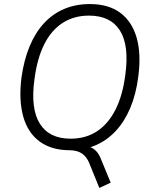

<svg xmlns="http://www.w3.org/2000/svg" viewBox="-20 -733 753 947"><path d="M470 194 420 71Q408 41 384.5 24.5Q361 8 322 8L375 -15Q403 -15 422 -8.5Q441 -2 455.5 13.5Q470 29 481 59L526 168ZM325 8Q234 8 175.5 -35Q117 -78 94.5 -158.5Q72 -239 86 -351Q98 -437 126 -504.5Q154 -572 197 -618.5Q240 -665 297 -689Q354 -713 423 -713Q515 -713 573 -670Q631 -627 654 -547Q677 -467 662 -355Q651 -268 622.5 -200.5Q594 -133 550.5 -86.5Q507 -40 450.5 -16Q394 8 325 8ZM328 -49Q403 -49 458.5 -85.5Q514 -122 549.5 -192Q585 -262 598 -363Q618 -509 571.5 -582.5Q525 -656 419 -656Q345 -656 289 -620Q233 -584 198 -514Q163 -444 150 -342Q130 -197 176.5 -123Q223 -49 328 -49Z"/></svg>

Font: Nunito Sans 10pt SemiCondensed Light
Style: Italic
Weight: 300
Width: 4
Italic angle: -9°
Designer: Vernon Adams
Foundry: Vernon Adams
Version: Version 3.101;gftools[0.9.27]